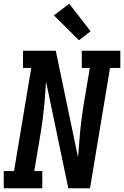

<svg xmlns="http://www.w3.org/2000/svg" viewBox="-27 -1006 663 1026"><path d="M-7 0V-92H48L140 -643H96V-735H271L390 -165L399 -276Q402 -317 407.5 -358.5Q413 -400 419 -441L453 -643H410V-735H616V-643H561L454 0H338L219 -570L211 -459Q207 -418 202 -376.5Q197 -335 190 -294L156 -92H199V0ZM395 -791 261 -924 343 -986 457 -839Z"/></svg>

Font: Iosevka Curly Slab SmBdEx
Style: Italic
Weight: 600
Width: 7
Italic angle: -9°
Monospace: yes
Designer: Belleve Invis
Foundry: Belleve Invis
Version: Version 11.1.0; ttfautohint (v1.8.3)